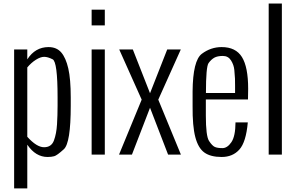

<svg xmlns="http://www.w3.org/2000/svg" viewBox="-20 -860 1659 1068"><path d="M244.6 13.2Q178.2 13.2 131.8 -55.2V188H58.6V-585H131.8V-529.8Q175.8 -598.1 250 -598.1Q294.9 -598.1 320.6 -568.4Q346.2 -538.6 359.9 -479.2Q373.5 -419.9 373.5 -318.4V-272Q373.5 -64.9 335.2 -30Q296.9 4.9 281.2 9Q265.6 13.2 244.6 13.2ZM300.3 -272.5V-318.8Q300.3 -516.1 272.9 -530Q245.6 -543.9 225.6 -543.9Q205.6 -543.9 179.7 -527.6Q153.8 -511.2 131.8 -484.9V-99.1Q184.1 -41 225.1 -41Q266.1 -41 280 -78.6Q293.9 -116.2 297.1 -167.5Q300.3 -218.8 300.3 -272.5Z M489.7 0V-585H563V0ZM489.7 -718.8V-806.2H563V-718.8Z M642.1 0 768.1 -305.7 643.1 -585H718.8L814.5 -341.3L910.2 -585H985.8L860.4 -305.7L986.3 0H915L814.5 -260.7L713.9 0Z M1212.9 -598.1Q1291.5 -598.1 1325.9 -542.5Q1360.4 -486.8 1360.4 -366.7Q1360.4 -330.1 1359.4 -306.6H1125V-217.3Q1125 -103 1142.8 -75.9Q1160.6 -48.8 1175.3 -42.5Q1189.9 -36.1 1217.3 -36.1Q1244.6 -36.1 1267.1 -69.1Q1289.6 -102.1 1290 -179.2H1358.4Q1348.6 -69.3 1311.5 -28.1Q1274.4 13.2 1212.9 13.2Q1151.4 13.2 1116.9 -11.5Q1082.5 -36.1 1066.4 -97.4Q1050.3 -158.7 1051.3 -269.5V-351.1Q1052.7 -523.4 1102.8 -560.8Q1152.8 -598.1 1212.9 -598.1ZM1125.5 -342.8H1287.6Q1287.1 -362.3 1287.6 -382.3Q1288.1 -402.3 1287.1 -422.6Q1286.1 -442.9 1283.4 -470.9Q1280.8 -499 1265.1 -523.9Q1249.5 -548.8 1219.7 -548.8Q1189.5 -548.8 1172.1 -539.1Q1154.8 -529.3 1140.1 -509Q1125.5 -488.8 1125.5 -342.8Z M1474.6 0V-840.3H1547.9V0Z"/></svg>

Font: Oswald-Light
Style: Light
Weight: 300
Designer: vernon adams
Foundry: vernon adams
Version: Version ; ttfautohint (v0.92.18-e454-dirty) -l 8 -r 50 -G 20